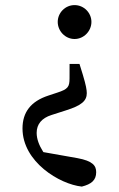

<svg xmlns="http://www.w3.org/2000/svg" viewBox="-20 -509 456 738"><path d="M266.6 -489.4C230.6 -489.4 201.9 -459.7 201.9 -424.8C201.9 -389.8 230.6 -359.1 266.6 -359.1C302.6 -359.1 331.4 -389.8 331.4 -424.8C331.4 -459.7 302.6 -489.4 266.6 -489.4ZM66.5 -15.2C66.5 113.3 209.5 199.3 294.5 208.2C331.4 198.9 349.7 183.5 349.7 153C349.7 128.2 337.3 109.8 277.5 98.8L93.1 66.2L199.8 136.8C159.5 99.8 120.9 49.4 120.9 1.7C120.9 -31.7 140.6 -55 177.5 -66.8L233.6 -84.8C293.4 -103.5 313.6 -121.5 313.6 -150.9C313.6 -163.5 310.4 -181.8 298.4 -221.7L285.5 -263.3H247.4L247.3 -208C247.1 -175.3 242 -166.5 199.7 -152.8L166.1 -141.7C98.5 -119.6 66.5 -77.7 66.5 -15.2Z"/></svg>

Font: Source Serif Variable
Style: Regular
Weight: 389
Designer: Frank Grießhammer
Foundry: Adobe Systems Incorporated
Version: Version 3.001;hotconv 1.0.111;makeotfexe 2.5.65597